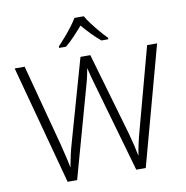

<svg xmlns="http://www.w3.org/2000/svg" viewBox="-99 -1041 1097 1135"><g transform="rotate(-10 450.0 -473.5)"><path d="M878 -714 684 0H627L477 -525Q466 -561 458 -591.5Q450 -622 446 -642Q443 -623 436.5 -594.5Q430 -566 421 -535L272 0H215L23 -714H83L213 -224Q223 -182 231.5 -147.5Q240 -113 246 -80Q252 -114 260 -150Q268 -186 280 -227L418 -714H477L619 -224Q631 -181 639.5 -145.5Q648 -110 654 -78Q659 -111 666.5 -145.5Q674 -180 686 -224L818 -714ZM479 -947Q491 -925 512 -897.5Q533 -870 556 -843Q579 -816 598 -797V-788H557Q530 -810 502 -839Q474 -868 450 -896Q426 -868 398.5 -839Q371 -810 344 -788H303V-797Q322 -817 345 -843.5Q368 -870 389 -897.5Q410 -925 423 -947Z"/></g></svg>

Font: Noto Sans Tamil Light
Style: Regular
Weight: 300
Designer: Jelle Bosma - Monotype Design Team
Foundry: Monotype Imaging Inc.
Version: Version 2.004; ttfautohint (v1.8.4.7-5d5b)